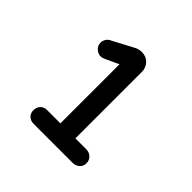

<svg xmlns="http://www.w3.org/2000/svg" viewBox="-113 -820 588 588"><g transform="rotate(45 180.5 -526.0)"><path d="M105 -331Q93 -331 84.5 -339Q76 -347 76 -360Q76 -373 84 -381.5Q92 -390 105 -390H163V-646L120 -626Q111 -622 105 -622Q94 -622 84.5 -630.5Q75 -639 75 -652Q75 -660 80 -668Q85 -676 95 -680L165 -717Q170 -719 175 -720Q180 -721 185 -721Q204 -721 216 -708.5Q228 -696 228 -678V-390H275Q288 -390 297 -381.5Q306 -373 306 -360Q306 -347 297 -339Q288 -331 275 -331Z"/></g></svg>

Font: Huninn
Style: Regular
Weight: 400
Designer: justfont
Foundry: justfont
Version: Version 1.003